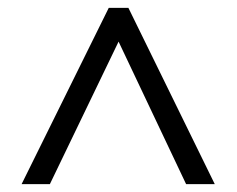

<svg xmlns="http://www.w3.org/2000/svg" viewBox="-20 -739 603 489"><path d="M307 -719 527 -270H454L282 -633L107 -270H35L257 -719Z"/></svg>

Font: oriya115
Style: Regular
Weight: 400
Designer: Amélie Bonet and Sol Matas
Foundry: Google LLC
Version: Version 2.003